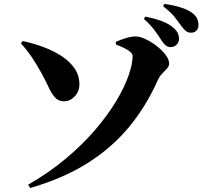

<svg xmlns="http://www.w3.org/2000/svg" viewBox="-20 -885 1040 974"><path d="M845.2 -646Q820.3 -646 799.8 -679.2Q786.6 -700.2 766.6 -728Q746.6 -755.9 710 -789.1L717.8 -800.8Q761.7 -792 799.1 -778.6Q836.4 -765.1 861.8 -742.2Q877 -728.5 882.6 -715.3Q888.2 -702.1 888.2 -688Q888.2 -670.9 876 -658.4Q863.8 -646 845.2 -646ZM949.2 -719.2Q933.1 -719.2 922.4 -728.3Q911.6 -737.3 897.9 -755.9Q886.2 -772.5 867.7 -796.4Q849.1 -820.3 807.1 -854L814 -865.2Q858.9 -858.9 894.8 -847.9Q930.7 -836.9 953.1 -820.8Q971.7 -807.6 979.2 -792.2Q986.8 -776.9 986.8 -758.8Q986.8 -741.2 976.8 -730.2Q966.8 -719.2 949.2 -719.2ZM780.8 -479Q720.2 -343.3 632.1 -237.8Q543.9 -132.3 421.1 -55.7Q298.3 21 132.8 68.8L123 51.8Q228.5 -8.8 313.2 -79.8Q397.9 -150.9 461.7 -225.1Q525.4 -299.3 567.9 -369.6Q610.4 -439.9 631.6 -500Q652.8 -560.1 652.8 -602.1Q652.8 -627 567.9 -659.2V-672.9Q588.4 -682.1 617.2 -691.2Q646 -700.2 667 -700.2Q689 -700.2 717.8 -686.8Q746.6 -673.3 774.2 -652.1Q801.8 -630.9 819.8 -607.2Q837.9 -583.5 837.9 -563Q837.9 -548.8 827.4 -537.4Q816.9 -525.9 803.5 -512.5Q790 -499 780.8 -479ZM190.9 -513.2Q165.5 -558.6 141.6 -594.5Q117.7 -630.4 85.9 -665L95.2 -676.8Q149.9 -665 201.7 -645.8Q253.4 -626.5 294.2 -599.4Q335 -572.3 358.9 -536.9Q382.8 -501.5 382.8 -457Q382.8 -421.9 359.4 -396.5Q335.9 -371.1 305.2 -371.1Q275.9 -371.1 258.3 -391.4Q240.7 -411.6 225.8 -444.1Q210.9 -476.6 190.9 -513.2Z"/></svg>

Font: Source Han Serif JP Heavy
Style: Regular
Weight: 900
Designer: Ryoko NISHIZUKA  (kana & ideographs); Frank Grießhammer (Latin, Greek & Cyrillic); Wenlong ZHANG  (bopomofo); Sandoll Co
Foundry: Adobe Systems Incorporated
Version: Version 1.001;PS 1.001;hotconv 16.6.54;makeotf.lib2.5.65590